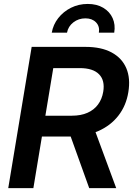

<svg xmlns="http://www.w3.org/2000/svg" viewBox="-20 -969 688 989"><path d="M22.5 0 143.1 -727.5H420.4Q502 -727.5 555.2 -698.7Q608.4 -669.9 630.6 -617.7Q652.8 -565.4 641.1 -494.6Q629.9 -424.8 589.8 -373.3Q549.8 -321.8 485.8 -293.7Q421.9 -265.6 339.4 -265.6H142.6L160.2 -373H350.1Q396.5 -373 430.4 -387.9Q464.4 -402.8 484.9 -430.7Q505.4 -458.5 511.7 -496.1Q521.5 -554.7 490.2 -586.4Q459 -618.2 390.6 -618.2H254.4L151.9 0ZM439.5 0 321.3 -329.1H457L578.6 0ZM432.1 -948.7Q478.5 -948.7 511.7 -929Q544.9 -909.2 560.1 -875.7Q575.2 -842.3 568.4 -800.8H489.3Q494.6 -833 474.6 -853.8Q454.6 -874.5 419.9 -874.5Q384.8 -874.5 357.9 -853.8Q331.1 -833 325.2 -800.8H246.6Q253.9 -842.3 280 -875.7Q306.2 -909.2 345.7 -929Q385.3 -948.7 432.1 -948.7Z"/></svg>

Font: Inter 24pt SemiBold
Style: Italic
Weight: 600
Italic angle: -9.3988°
Designer: Rasmus Andersson
Foundry: rsms
Version: Version 4.001;git-66647c0bb